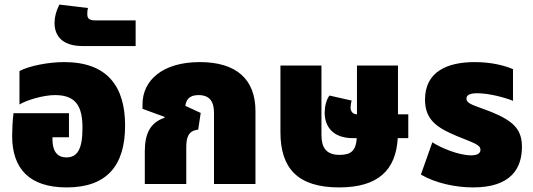

<svg xmlns="http://www.w3.org/2000/svg" viewBox="-20 -803 2325 838"><path d="M271 15C447 15 526 -81 526 -255C526 -424 450 -532 260 -532C193 -532 108 -516 65 -493V-347C96 -366 169 -388 220 -388C314 -388 340 -336 340 -244C340 -151 317 -116 270 -116C227 -116 209 -147 209 -194V-204H281V-309H39C35 -282 33 -233 33 -210C33 -67 108 15 271 15Z M341 -602H572V-714H396C370 -714 361 -722 361 -741C361 -748 361 -757 364 -768L239 -783C225 -755 218 -728 218 -703C218 -653 245 -602 341 -602Z M612 0H793V-160C793 -201 801 -233 845 -237L856 -310L789 -341C792 -365 804 -388 846 -388C897 -388 914 -358 914 -310V0H1095V-318C1095 -456 1013 -532 852 -532C688 -532 602 -451 602 -348V-328L698 -293V-289C637 -268 612 -222 612 -142Z M1460 15C1631 15 1708 -61 1716 -200H1762V-304H1717V-517H1538V-304C1520 -304 1510 -317 1510 -334C1510 -342 1512 -356 1515 -364L1418 -386C1404 -368 1397 -337 1397 -311C1397 -258 1426 -200 1521 -200H1537C1534 -147 1513 -127 1463 -127C1403 -127 1383 -159 1383 -215V-517H1204V-226C1204 -70 1278 15 1460 15Z M2045 15C2210 15 2258 -68 2258 -162C2258 -236 2224 -274 2123 -315C2052 -343 2016 -348 2016 -373C2016 -390 2035 -396 2062 -396C2116 -396 2184 -377 2219 -363V-501C2186 -516 2126 -532 2052 -532C1933 -532 1835 -491 1835 -368C1835 -277 1892 -244 1972 -210C2047 -179 2077 -172 2077 -149C2077 -133 2062 -125 2036 -125C1983 -125 1905 -157 1867 -182L1817 -41C1882 -3 1970 15 2045 15Z"/></svg>

Font: Noto Sans Thai UI SemCond Blk
Style: Regular
Weight: 900
Width: 4
Designer: Monotype Design Team
Foundry: Monotype Imaging Inc.
Version: Version 2.000